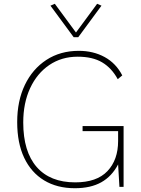

<svg xmlns="http://www.w3.org/2000/svg" viewBox="-20 -989 746 1016"><path d="M417 -322H634V0H612L605 -119Q572 -56 516 -24.5Q460 7 376 7Q282 7 213.5 -34.5Q145 -76 108 -154Q71 -232 71 -343Q71 -455 111.5 -539.5Q152 -624 225.5 -672Q299 -720 397 -720Q474 -720 534 -687Q594 -654 627 -590L603 -570Q571 -629 520.5 -659Q470 -689 391 -689Q306 -689 241 -645Q176 -601 139.5 -522.5Q103 -444 103 -341Q103 -187 174 -105.5Q245 -24 378 -24Q492 -24 548.5 -83.5Q605 -143 605 -243V-295H417ZM370 -792 247 -959 270 -969 382 -817 494 -969 517 -959 394 -792Z"/></svg>

Font: Livvic Thin
Style: Regular
Weight: 250
Designer: Jacques Le Bailly, Baron von Fonthausen
Version: Version 1.001; ttfautohint (v1.8.2)